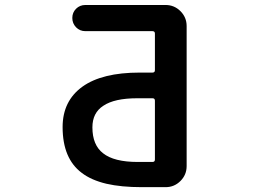

<svg xmlns="http://www.w3.org/2000/svg" viewBox="-20 -775 1040 774"><path d="M551.8 -20.5Q468.8 -20.5 409.2 -34.2Q347.7 -48.8 309.6 -78.1Q232.4 -135.7 232.4 -262.7Q232.4 -368.2 312.5 -425.8Q391.6 -482.4 543 -482.4H594.7Q604.5 -482.4 604.5 -492.2V-639.6Q604.5 -649.4 594.7 -649.4H324.2Q301.8 -649.4 286.6 -665Q271.5 -680.7 271.5 -702.6Q271.5 -724.6 286.6 -739.7Q301.8 -754.9 324.2 -754.9H647.5Q682.6 -754.9 707.5 -730Q732.4 -705.1 732.4 -669.9V-105.5Q732.4 -70.3 707.5 -45.4Q682.6 -20.5 647.5 -20.5ZM533.2 -378.9Q441.4 -378.9 396.5 -348.6Q352.5 -320.3 352.5 -261.7Q352.5 -190.4 395.5 -157.2Q439.5 -122.1 535.2 -122.1H594.7Q604.5 -122.1 604.5 -131.8V-369.1Q604.5 -378.9 594.7 -378.9Z"/></svg>

Font: Rounded-X Mgen+ 1mn medium
Style: Regular
Weight: 500
Designer: [Source Han Sans]
Ryoko NISHIZUKA  (kana & ideographs); Paul D. Hunt (Latin, Greek & Cyrillic); Wenlong ZHANG  (bopomofo
Version: Version 1.059.20150602